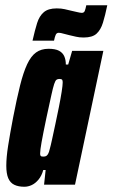

<svg xmlns="http://www.w3.org/2000/svg" viewBox="-20 -704 429 732"><path d="M73 8Q50 8 34.5 0.5Q19 -7 11.5 -24.5Q4 -42 4 -72Q4 -104 11 -148.5Q18 -193 30 -256Q44 -328 56.5 -378Q69 -428 83.5 -459Q98 -490 117.5 -504Q137 -518 165 -518Q191 -518 205 -510.5Q219 -503 225 -489.5Q231 -476 231 -458H240L255 -510H374L266 0H148L154 -56H145Q139 -34 127 -19.5Q115 -5 101 1.5Q87 8 73 8ZM145 -107Q150 -107 154.5 -108.5Q159 -110 163 -116.5Q167 -123 170 -137Q173 -147 178.5 -172.5Q184 -198 191 -230.5Q198 -263 204.5 -295.5Q211 -328 215 -353.5Q219 -379 219 -389Q219 -400 215 -401.5Q211 -403 206 -403Q200 -403 195.5 -400Q191 -397 186.5 -383.5Q182 -370 175.5 -340Q169 -310 157 -255Q144 -193 138.5 -162Q133 -131 133 -119Q133 -113 134.5 -110.5Q136 -108 139 -107.5Q142 -107 145 -107ZM104 -549Q113 -589 121.5 -616Q130 -643 147 -657.5Q164 -672 196 -672Q214 -672 226.5 -669Q239 -666 252 -663Q262 -661 274 -658Q286 -655 292 -655Q300 -655 303 -662Q306 -669 309 -684H389Q381 -645 372.5 -617.5Q364 -590 348 -575.5Q332 -561 299 -561Q282 -561 270 -564Q258 -567 244 -570Q234 -572 222.5 -575.5Q211 -579 204 -579Q196 -579 192.5 -571.5Q189 -564 186 -549Z"/></svg>

Font: Saira UltraCondensed Black
Style: Italic
Weight: 900
Width: 1
Italic angle: -12°
Designer: Hector Gatti with collaboration of the Omnibus-Type team
Foundry: Omnibus-Type
Version: Version 1.101